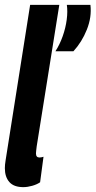

<svg xmlns="http://www.w3.org/2000/svg" viewBox="-23 -760 393 790"><path d="M101 -740H221L128 -158Q127 -148 126 -141Q125 -134 125 -129Q125 -112 139 -112Q147 -112 156 -115L142 -10Q129 -1 109.5 4.5Q90 10 73 10Q34 10 15.5 -11Q-3 -32 -3 -68Q-3 -82 0 -100ZM205 -549Q223 -577 235 -611Q247 -645 251.5 -679Q256 -713 252 -740H349Q355 -690 334.5 -638.5Q314 -587 279 -549Z"/></svg>

Font: Georama ExtraCondensed
Style: Bold Italic
Weight: 700
Width: 2
Italic angle: -9°
Designer: Jean-Baptiste Levee
Foundry: Production Type
Version: Version 1.000